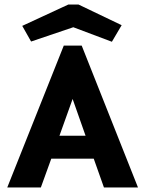

<svg xmlns="http://www.w3.org/2000/svg" viewBox="-20 -826 640 846"><path d="M438 0 393 -127H206L160 0H12L261 -625H340L588 0ZM300 -390 242 -228H357ZM117 -643 78 -712 281 -806H326L516 -715L473 -642L303 -706Z"/></svg>

Font: Inconsolata Expanded Black
Style: Regular
Weight: 900
Width: 7
Monospace: yes
Designer: Raph Levien, Cyreal, Brenton Simpson
Foundry: Raph Levien, Cyreal, Google
Version: Version 3.001; ttfautohint (v1.8.2.53-6de2)